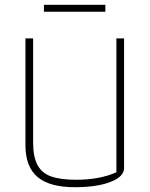

<svg xmlns="http://www.w3.org/2000/svg" viewBox="-20 -770 625 800"><path d="M163 -750H419V-721H163ZM86 -165V-610H118V-176Q118 -116 136.5 -82Q155 -48 194 -34.5Q233 -21 298 -21Q394 -21 465 -52V-610H497V-70Q497 -34 440.5 -12Q384 10 291 10Q187 10 136.5 -32.5Q86 -75 86 -165Z"/></svg>

Font: Athiti ExtraLight
Style: Regular
Weight: 250
Version: Version 1.032